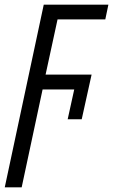

<svg xmlns="http://www.w3.org/2000/svg" viewBox="-70 -555 480 815"><path d="M-49.8 240.2 115.7 -535.2H390.1L377 -472.7H174.3L123.5 -238.3H318.8L276.9 -48.8H217.3L245.1 -175.3H110.8L22 240.2Z"/></svg>

Font: Open Sans Condensed
Style: Italic
Weight: 400
Width: 3
Italic angle: -12°
Designer: Monotype Design Team
Foundry: Monotype Imaging Inc.
Version: Version 3.000